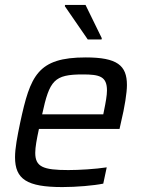

<svg xmlns="http://www.w3.org/2000/svg" viewBox="-20 -751 577 779"><path d="M243 -726 336 -591H392L393 -596L327 -731H244ZM233 8C290 8 360 2 399 -6L413 -72C367 -65 302 -61 257 -61C155 -61 123 -74 123 -131C123 -154 129 -186 138 -228H465L471 -255C486 -317 495 -375 495 -406C495 -486 455 -518 328 -518C132 -518 103 -444 62 -254C50 -196 41 -150 41 -113C41 -24 89 8 233 8ZM399 -287H151C181 -425 199 -449 316 -449C384 -449 414 -441 414 -384C414 -364 409 -336 402 -302Z"/></svg>

Font: Saira UNSAM
Style: Italic
Weight: 400
Italic angle: -12°
Designer: Hector Gatti with collaboration of the Omnibus-Type team
Foundry: Omnibus-Type
Version: Version 0.072;PS 000.072;hotconv 1.0.88;makeotf.lib2.5.64775